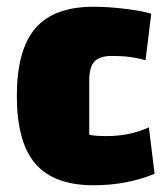

<svg xmlns="http://www.w3.org/2000/svg" viewBox="-20 -535 489 570"><path d="M30 -250Q30 -387 85 -451Q140 -515 258 -515Q302 -515 354 -508.5Q406 -502 429 -494L412 -356Q369 -369 313 -369Q276 -369 260.5 -352.5Q245 -336 245 -296V-135Q261 -131 296 -131Q366 -131 422 -157L439 -19Q356 15 258 15Q140 15 85 -49Q30 -113 30 -250Z"/></svg>

Font: Changa Black
Style: Regular
Weight: 900
Designer: Eduardo Rodriguez Tunni
Foundry: Eduardo Rodriguez Tunni
Version: Version 2.001; ttfautohint (v1.5.10-5e6f)